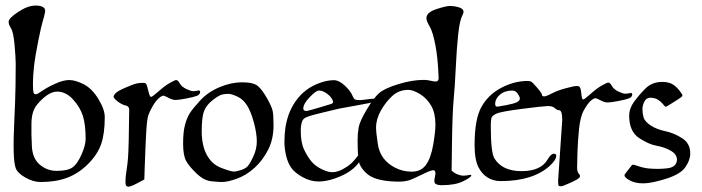

<svg xmlns="http://www.w3.org/2000/svg" viewBox="-20 -662 2581 706"><path d="M365.2 -231.4Q365.2 -169.9 351.8 -131.8Q338.4 -93.8 304.2 -59.3Q270 -24.9 228 -8.8Q186 7.3 128.9 7.3Q102.5 7.3 73.5 -9Q44.4 -25.4 37.8 -43.7Q31.2 -62 30.3 -106.2Q29.3 -150.4 32.7 -220.9Q36.1 -291.5 37.1 -346.2Q38.1 -400.9 37.8 -426.8Q37.6 -452.6 33.4 -498.3Q29.3 -543.9 20.5 -557.9Q11.7 -571.8 11.7 -581.5Q11.7 -595.2 46.9 -618.2Q82 -641.6 111.3 -641.6Q129.4 -641.6 138.9 -635.5Q148.4 -629.4 145.5 -616.7Q140.6 -593.3 136.7 -582.3Q132.8 -571.3 120.8 -512.2Q108.9 -453.1 105 -417Q101.1 -380.9 101.1 -355.2Q101.1 -329.6 103 -322.3Q105 -315.4 112.3 -315.4Q117.2 -315.4 136.2 -328.6Q155.3 -341.8 184.3 -354.7Q213.4 -367.7 234.4 -367.7Q257.3 -367.7 287.6 -352.3Q317.9 -336.9 341.6 -298.3Q365.2 -259.8 365.2 -231.4ZM294.9 -150.9Q294.9 -203.1 284.9 -235.4Q274.9 -267.6 248.5 -296.4Q222.2 -325.2 190.4 -325.2Q172.4 -325.2 153.1 -312Q133.8 -298.8 115.2 -275.9Q96.7 -252.9 95.7 -210.9Q94.7 -168.9 97.2 -124Q99.6 -79.1 126.5 -56.4Q153.3 -33.7 188.5 -33.7Q228 -33.7 246.1 -46.1Q264.2 -58.6 279.5 -93.3Q294.9 -127.9 294.9 -150.9Z M715.8 -324.2Q715.8 -314.5 704.6 -309.8Q693.4 -305.2 665 -299.8Q636.7 -294.4 625.5 -294.4Q614.3 -294.4 599.6 -302.2Q585 -310.1 581.1 -310.1Q574.2 -310.1 563.5 -300.5Q552.7 -291 542 -272.7Q531.2 -254.4 525.9 -239.5Q520.5 -224.6 517.8 -178.7Q515.1 -132.8 512.2 -48.8L510.7 -2L481 13.7Q460 24.4 451.7 24.4Q441.4 24.4 441.4 9.3Q441.4 -5.9 442.6 -15.9Q443.8 -25.9 448.5 -58.8Q453.1 -91.8 454.1 -194.3L455.1 -258.3Q455.1 -271.5 441.9 -274.2Q428.7 -276.9 413.1 -288.6Q397.5 -300.3 397.5 -307.6Q397.5 -310.1 404.3 -318.4Q411.1 -326.7 440.9 -339.6Q470.7 -352.5 482.2 -355Q493.7 -357.4 503.7 -357.4Q513.7 -357.4 516.1 -355Q520 -352.1 525.1 -328.9Q530.3 -305.7 535.2 -305.7Q540 -305.7 563.7 -326.7Q587.4 -347.7 605.7 -357.7Q624 -367.7 627.4 -367.7Q634.3 -367.7 641.1 -355.2Q647.9 -342.8 665.3 -334.7Q682.6 -326.7 690.4 -326.7Q698.2 -326.7 707 -328.9Q715.8 -331.1 715.8 -324.2Z M985.8 -200.7Q985.8 -150.9 966.3 -112.1Q946.8 -73.2 916.5 -45.4Q886.2 -17.6 851.6 -5.1Q816.9 7.3 795.4 7.3Q785.2 7.3 757.6 4.6Q730 2 702.6 -24.2Q675.3 -50.3 664.3 -70.6Q653.3 -90.8 653.3 -133.8Q653.3 -177.2 660.2 -202.6Q667 -228 677.7 -245.4Q688.5 -262.7 716.8 -293.2Q745.1 -323.7 787.6 -341.6Q830.1 -359.4 870.1 -359.4Q912.6 -359.4 928.7 -345.2Q944.8 -331.1 961.7 -301Q978.5 -271 982.2 -255.9Q985.8 -240.7 985.8 -200.7ZM924.3 -142.1Q924.3 -171.4 913.6 -211.4Q902.8 -251.5 888.2 -274.7Q873.5 -297.9 851.8 -307.4Q830.1 -316.9 820.3 -316.9Q810.5 -316.9 798.8 -314.9Q787.1 -313 763.7 -295.2Q740.2 -277.3 731 -254.9Q721.7 -232.4 721.7 -179.7Q721.7 -127 740.5 -92.3Q759.3 -57.6 794.2 -44.4Q829.1 -31.2 839.4 -31.2Q849.1 -31.2 865 -36.4Q880.9 -41.5 888.7 -48.6Q896.5 -55.7 910.4 -84.2Q924.3 -112.8 924.3 -142.1Z M1308.1 -90.8Q1308.6 -77.6 1302.7 -69.3Q1290.5 -49.8 1268.8 -34.2Q1247.1 -18.6 1213.6 -6.6Q1180.2 5.4 1151.9 5.4Q1121.6 5.4 1092.5 -10.7Q1063.5 -26.9 1050.8 -45.2Q1038.1 -63.5 1032 -89.6Q1025.9 -115.7 1025.9 -139.2Q1025.9 -167 1029.3 -191.2Q1032.7 -215.3 1041.5 -240.5Q1050.3 -265.6 1066.9 -289.6Q1083.5 -313.5 1105.7 -330.3Q1127.9 -347.2 1156 -357.2Q1184.1 -367.2 1208 -367.2Q1226.6 -367.2 1247.6 -347.4Q1268.6 -327.6 1274.7 -313Q1280.8 -298.3 1285.9 -296.1Q1291 -293.9 1300.5 -293.9Q1310.1 -293.9 1322.5 -295.7Q1335 -297.4 1345.7 -298.6Q1356.4 -299.8 1358.2 -298.1Q1359.9 -296.4 1359.9 -293.9Q1359.9 -289.6 1356.4 -288.1Q1350.6 -285.6 1333.7 -282.2Q1316.9 -278.8 1277.1 -271.7Q1237.3 -264.6 1227.5 -262.7Q1217.8 -260.7 1172.1 -249.5Q1126.5 -238.3 1118.2 -235.4Q1103 -230.5 1097.2 -225.1Q1091.3 -219.7 1088.6 -208.3Q1085.9 -196.8 1085.9 -181.6Q1085.9 -137.7 1098.1 -112.1Q1110.4 -86.4 1124.5 -69.1Q1138.7 -51.8 1162.1 -40.3Q1185.5 -28.8 1201.7 -28.8Q1221.2 -28.8 1242.9 -41.3Q1264.6 -53.7 1275.1 -64.5Q1285.6 -75.2 1301.8 -96.7Q1306.2 -102.5 1308.1 -90.8ZM1203.6 -292Q1197.8 -306.6 1182.6 -317.4Q1167 -329.1 1152.8 -329.1Q1142.1 -329.1 1118.7 -304.7Q1095.2 -280.3 1095.2 -262.7Q1095.2 -253.9 1107.9 -253.9Q1110.8 -253.9 1152.6 -266.1Q1194.3 -278.3 1197.8 -279.8Q1207.5 -282.7 1203.6 -292Z M1712.9 -16.6Q1712.9 -10.3 1683.3 4.4Q1653.8 19 1604 19Q1588.9 19 1581.5 13.9Q1574.2 8.8 1579.1 -11Q1584 -30.8 1577.1 -35.2Q1570.3 -39.6 1533 -20.8Q1495.6 -2 1480.5 2Q1465.3 5.9 1450.2 5.9Q1365.2 5.9 1332 -21Q1298.8 -47.9 1296.9 -83.5Q1294.9 -119.1 1294.9 -145Q1294.9 -170.9 1298.8 -193.4Q1302.7 -215.8 1328.9 -259.8Q1355 -303.7 1375.5 -320.8Q1396 -337.9 1446 -353Q1496.1 -368.2 1537.6 -368.2Q1552.2 -368.2 1572.8 -363.3Q1593.8 -358.4 1592.8 -376L1591.8 -397.5Q1589.4 -449.7 1581.5 -493.2Q1571.8 -544.9 1559.8 -564.9Q1547.9 -585 1547.9 -595.2Q1547.9 -616.2 1584 -628.2Q1620.1 -640.1 1634.3 -640.1Q1648.4 -640.1 1662.6 -636.5Q1676.8 -632.8 1682.1 -626.2Q1687.5 -619.6 1680.2 -605.5Q1670.4 -587.4 1664.8 -535.6Q1659.2 -483.9 1656 -414.6Q1652.8 -345.2 1648.4 -299.8Q1643.6 -248.5 1642.1 -144.5L1640.6 -34.7Q1649.9 -25.9 1661.9 -21Q1673.8 -16.1 1684.1 -16.1Q1694.3 -16.1 1703.6 -18.3Q1712.9 -20.5 1712.9 -16.6ZM1581.1 -203.6Q1581.1 -246.1 1565.7 -272.9Q1550.3 -299.8 1524.9 -315.7Q1499.5 -331.5 1481.4 -331.5Q1446.8 -331.5 1422.6 -309.3Q1398.4 -287.1 1380.6 -255.6Q1362.8 -224.1 1362.8 -192.4Q1362.8 -175.8 1369.1 -133.3Q1373.5 -103 1389.6 -81.1Q1405.8 -59.1 1433.8 -44.9Q1461.9 -30.8 1494.1 -30.8Q1528.3 -30.8 1546.4 -55.9Q1564.5 -81.1 1572.8 -129.2Q1581.1 -177.2 1581.1 -203.6Z M2304.7 -314.9Q2304.7 -305.2 2293.2 -300.5Q2281.7 -295.9 2253.4 -290.5Q2225.1 -285.2 2214.1 -285.2Q2203.1 -285.2 2188.5 -293Q2173.8 -300.8 2169.4 -300.8Q2163.1 -300.8 2152.3 -291.5Q2141.6 -282.2 2127.7 -258.1Q2113.8 -233.9 2109.1 -187.3Q2104.5 -140.6 2103.3 -100.8Q2102.1 -61 2102.1 -45.2Q2102.1 -29.3 2108.9 -22.5Q2115.7 -15.6 2110.8 -9.3Q2106 -2.9 2077.6 10Q2049.3 22.9 2043 22.9Q2036.6 22.9 2034.4 21.2Q2032.2 19.5 2032.2 2.4L2047.4 -220.7Q2047.4 -256.8 2035.6 -256.8Q2028.3 -256.8 2019.8 -264.6Q2011.2 -272.5 1993.4 -272Q1975.6 -271.5 1897.9 -261.5Q1820.3 -251.5 1804.7 -243.9Q1789.1 -236.3 1786.9 -227.8Q1784.7 -219.2 1784.7 -198.2Q1784.7 -101.1 1798.3 -79.1Q1827.1 -32.7 1897.9 -32.7Q1968.8 -32.7 1993.7 -75.7Q2006.3 -96.7 2015.9 -96.7Q2025.4 -96.7 2025.4 -89.8Q2025.4 -74.2 2001.5 -52.2Q1939.5 3.9 1821.3 3.9Q1793.5 3.9 1772 -9.8Q1752.4 -22.5 1740.2 -45.4Q1725.1 -73.7 1725.1 -128.9Q1725.1 -224.1 1750.5 -269.3Q1775.9 -314.5 1823.7 -339.4Q1871.6 -364.3 1919.4 -364.3Q1926.8 -364.3 1932.1 -362.3Q1937.5 -360.4 1955.3 -339.4Q1973.1 -318.4 1973.1 -313Q1973.1 -307.6 1981 -307.6Q1988.8 -307.6 2009.5 -318.6Q2030.3 -329.6 2060.8 -337.6Q2091.3 -345.7 2098.6 -345.7Q2106 -345.7 2107.9 -344.7Q2115.2 -342.3 2117.2 -321.8Q2119.1 -296.4 2124 -296.4Q2128.9 -296.4 2145.5 -311.5Q2176.3 -338.9 2194.6 -348.6Q2212.9 -358.4 2216.3 -358.4Q2223.1 -358.4 2230 -345.9Q2236.8 -333.5 2253.9 -325.4Q2271 -317.4 2278.8 -317.4Q2286.6 -317.4 2295.7 -319.6Q2304.7 -321.8 2304.7 -314.9ZM1800.8 -279.3Q1800.8 -268.6 1810.5 -270Q1846.2 -275.4 1868.9 -281.7Q1891.6 -288.1 1891.6 -300.3Q1891.6 -305.7 1883.8 -317.4Q1876 -329.1 1863.8 -329.1Q1836.4 -329.1 1818.6 -314.2Q1800.8 -299.3 1800.8 -279.3Z M2518.1 -98.1Q2518.1 -73.2 2500.2 -47.4Q2482.4 -21.5 2429 -4.6Q2375.5 12.2 2345.2 12.2Q2315.4 12.2 2295.9 1.5Q2276.4 -9.3 2276.4 -17.1Q2276.4 -19.5 2278.3 -22.5Q2302.2 -52.2 2303.2 -54.2Q2305.7 -57.6 2313 -55.7Q2346.2 -43.9 2365 -42.5Q2383.8 -41 2398.9 -41Q2413.6 -41 2432.4 -43Q2451.2 -44.9 2460.2 -53.5Q2469.2 -62 2469.2 -75.2Q2469.2 -94.7 2446.3 -107.9Q2423.3 -121.1 2394.5 -126Q2365.7 -130.9 2329.6 -154.8Q2293.5 -178.7 2293.5 -237.3Q2293.5 -262.7 2311 -287.1Q2328.6 -311.5 2353 -336.2Q2377.4 -360.8 2415 -360.8Q2440.9 -360.8 2456.8 -349.9Q2472.7 -338.9 2487.8 -315.9Q2489.3 -313.5 2489.3 -311.5Q2489.3 -308.1 2484.9 -304.7Q2475.1 -297.4 2458.7 -287.4Q2442.4 -277.3 2433.1 -271.5Q2427.2 -268.1 2423.8 -272Q2410.6 -288.6 2398.9 -295.7Q2387.2 -302.7 2370.6 -302.7Q2356.9 -302.7 2349.6 -288.6Q2342.3 -274.4 2342.3 -260.7Q2342.3 -246.1 2346.4 -230.7Q2350.6 -215.3 2372.3 -200.9Q2394 -186.5 2426.3 -179.7Q2458.5 -172.9 2488.3 -153.8Q2518.1 -134.8 2518.1 -98.1Z"/></svg>

Font: Eadui
Style: Medium
Weight: 500
Designer: Peter S. Baker
Version: Version 1.1